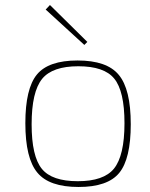

<svg xmlns="http://www.w3.org/2000/svg" viewBox="-20 -733 597 765"><path d="M316 -554 162 -695 179 -713 328 -566ZM453 -435Q501 -378 501 -238Q501 -100 455 -44Q409 12 293 12Q176 12 129 -45Q81 -102 81 -242Q81 -380 127 -436Q173 -492 289 -492Q406 -492 453 -435ZM148 -419Q106 -367 106 -238Q106 -110 147 -60Q187 -11 290 -11Q393 -11 434 -61Q476 -113 476 -242Q476 -370 435 -420Q395 -469 292 -469Q189 -469 148 -419Z"/></svg>

Font: Taylor Sans Thin
Style: Regular
Weight: 100
Italic angle: -8°
Designer: Natanael Gama
Version: Version 1.001 September 8, 2015